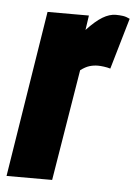

<svg xmlns="http://www.w3.org/2000/svg" viewBox="-61 -593 448 629"><g transform="rotate(5 162.5 -278.5)"><path d="M207 -547 200 -499Q229 -530 251.5 -543.5Q274 -557 295 -557Q307 -557 318 -555.5Q329 -554 341 -548L292 -380Q282 -383 270.5 -384.5Q259 -386 251 -386Q237 -386 223.5 -382Q210 -378 194 -366L134 0H-16L71 -547Z"/></g></svg>

Font: Georama Condensed ExtraBold
Style: Italic
Weight: 800
Width: 3
Italic angle: -9°
Designer: Jean-Baptiste Levee
Foundry: Production Type
Version: Version 1.000